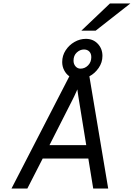

<svg xmlns="http://www.w3.org/2000/svg" viewBox="-20 -1082 768 1102"><path d="M46 0 378 -644Q359.5 -657 348.2 -678.8Q337 -700.5 337 -726Q337 -763 356.8 -793.2Q376.5 -823.5 407.5 -841.2Q438.5 -859 473 -859Q514.5 -859 541.2 -830.8Q568 -802.5 568 -761Q568 -723.5 546.2 -692Q524.5 -660.5 493 -644L601 0H515L487 -172H225L137 0ZM264 -249H475L433 -508Q431.5 -516.5 429.8 -528Q428 -539.5 426.5 -550.5Q425 -561.5 424 -569Q421.5 -563 416.5 -552Q411.5 -541 406 -529.2Q400.5 -517.5 396 -509ZM442 -688Q467 -688 485.5 -706.8Q504 -725.5 504 -754Q504 -774.5 492.5 -786.2Q481 -798 462 -798Q439.5 -798 420.8 -780.8Q402 -763.5 402 -734Q402 -714.5 413.5 -701.2Q425 -688 442 -688ZM447 -906 611 -1062H728L529 -906Z"/></svg>

Font: Overpass
Style: Italic
Weight: 400
Italic angle: -10°
Designer: Delve Withrington, Dave Bailey, Thomas Jockin
Foundry: Delve Fonts LLC
Version: Version 4.000